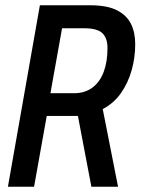

<svg xmlns="http://www.w3.org/2000/svg" viewBox="-20 -707 532 727"><path d="M10 0 131 -687H322Q386 -687 423 -668Q460 -649 476 -616.5Q492 -584 492 -540Q492 -489 478.5 -441Q465 -393 438 -354.5Q411 -316 369 -294L427 0H326L275 -268H157L109 0ZM171 -354H260Q301 -354 329.5 -375Q358 -396 372.5 -434.5Q387 -473 387 -525Q387 -563 367.5 -581.5Q348 -600 299 -600H215Z"/></svg>

Font: Archivo ExtraCondensed Medium
Style: Italic
Weight: 500
Width: 2
Italic angle: -10°
Designer: Hector Gatti
Foundry: Omnibus-Type
Version: Version 2.001